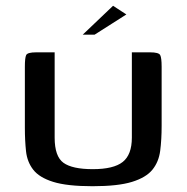

<svg xmlns="http://www.w3.org/2000/svg" viewBox="-20 -641 645 664"><path d="M539 -206Q539 -158 534 -119.5Q529 -81 507 -54Q485 -27 436.5 -12Q388 3 300 3Q212 3 164 -12Q116 -27 95 -54Q74 -81 70 -118Q66 -155 66 -199V-410Q66 -441 70.5 -450.5Q75 -460 105 -460H169V-165Q169 -100 199.5 -78Q230 -56 301 -56Q373 -56 404.5 -81Q436 -106 436 -165V-460H499Q529 -460 534 -450.5Q539 -441 539 -410ZM266 -521 371 -621 417 -591 307 -521Z"/></svg>

Font: Genos Medium
Style: Regular
Weight: 500
Designer: Robert E. Leuschke
Foundry: Robert E. Leuschke
Version: Version 1.010; ttfautohint (v1.8.3)